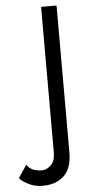

<svg xmlns="http://www.w3.org/2000/svg" viewBox="-172 -735 473 990"><g transform="rotate(-5 64.5 -240.0)"><path d="M-67 104Q-45 140 12 140Q35 140 57.5 119.5Q80 99 80 50V-700H160V60Q160 142 119 181Q78 220 7 220Q-33 220 -66.5 202.5Q-100 185 -111 170Z"/></g></svg>

Font: Jost
Style: Regular
Weight: 400
Version: Version 3.500